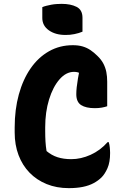

<svg xmlns="http://www.w3.org/2000/svg" viewBox="-20 -954 640 994"><path d="M336 20Q273 20 221.5 -1Q170 -22 133 -60Q96 -98 76 -151Q56 -204 56 -268V-294Q56 -387 77.5 -465Q99 -543 138.5 -600Q178 -657 233.5 -688.5Q289 -720 357 -720Q386 -720 408 -713.5Q430 -707 448.5 -694.5Q467 -682 484 -665Q504 -646 515 -625Q526 -604 530.5 -581Q535 -558 535 -531Q535 -498 535 -465.5Q535 -433 535 -404Q524 -400 507.5 -397Q491 -394 471 -394Q425 -394 400 -410Q375 -426 375 -466Q375 -482 377 -501.5Q379 -521 383.5 -547.5Q388 -574 395 -609L404 -569Q392 -577 383 -579.5Q374 -582 363 -582Q322 -582 288 -543Q254 -504 234 -439Q214 -374 214 -295V-277Q214 -246 215.5 -221Q217 -196 221 -172Q247 -150 278 -140Q309 -130 349 -130Q399 -130 449 -152.5Q499 -175 537 -218H543Q545 -211 546.5 -204Q548 -197 548.5 -189.5Q549 -182 549.5 -175Q550 -168 550 -162Q550 -114 536.5 -83.5Q523 -53 506 -36Q489 -19 465 -6Q441 7 409 13.5Q377 20 336 20ZM199 -917Q208 -921 220 -924Q232 -927 245 -929.5Q258 -932 272 -933Q286 -934 299 -934Q346 -934 376.5 -918.5Q407 -903 407 -862V-790Q398 -786 387.5 -783Q377 -780 365.5 -777.5Q354 -775 342.5 -774Q331 -773 319 -773Q267 -773 233 -797Q199 -821 199 -861Z"/></svg>

Font: Recursive Monospace Casual ExtraBold
Style: Regular
Weight: 800
Version: Version 1.047